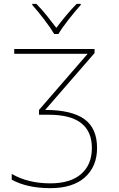

<svg xmlns="http://www.w3.org/2000/svg" viewBox="-20 -969 618 999"><path d="M472 -714H54V-689H436L183 -397V-372H234Q458 -372 458 -199Q458 -112 402 -63.5Q346 -15 242 -15Q126 -15 41 -64V-34Q122 10 242 10Q359 10 422 -46.5Q485 -103 485 -199Q485 -302 418.5 -349.5Q352 -397 215 -397L472 -693ZM400 -949H379Q351 -921 322.5 -886.5Q294 -852 273 -824Q252 -852 224.5 -886.5Q197 -921 169 -949H148V-943Q176 -912 210 -867.5Q244 -823 262 -792H284Q302 -823 337 -867.5Q372 -912 400 -943Z"/></svg>

Font: Noto Sans UI Thin
Style: Regular
Weight: 250
Designer: Monotype Design Team
Foundry: Monotype Imaging Inc.
Version: Version 1.901